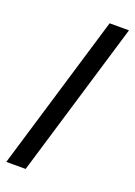

<svg xmlns="http://www.w3.org/2000/svg" viewBox="-151 -738 557 792"><g transform="rotate(20 128.0 -341.5)"><path d="M273 -683 68 0H-17L188 -683Z"/></g></svg>

Font: Ropa Sans
Style: Regular
Weight: 400
Designer: Botio Nikoltchev
Foundry: Botio Nikoltchev
Version: Version 1.100